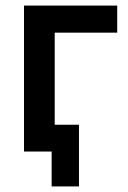

<svg xmlns="http://www.w3.org/2000/svg" viewBox="-20 -543 457 688"><path d="M400 -426H176V-96H263V125H165V0H66V-523H400Z"/></svg>

Font: Raleway-v4020 SemiBold
Style: Regular
Weight: 600
Designer: Matt McInerney, Pablo Impallari, Rodrigo Fuenzalida
Foundry: Matt McInerney, Pablo Impallari, Rodrigo Fuenzalida
Version: Version 4.020;PS 004.020;hotconv 1.0.88;makeotf.lib2.5.64775